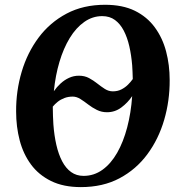

<svg xmlns="http://www.w3.org/2000/svg" viewBox="-20 -773 750 804"><path d="M318.5 10.5Q245.5 10.5 193.8 -15Q142 -40.5 109.8 -84.2Q77.5 -128 62.5 -185Q47.5 -242 47.5 -306Q47 -392.5 70.8 -472.5Q94.5 -552.5 141.8 -615.8Q189 -679 258.8 -716Q328.5 -753 420 -753Q493.5 -753 544.8 -727.8Q596 -702.5 628.2 -658.5Q660.5 -614.5 675.5 -557.8Q690.5 -501 690.5 -438Q691 -351.5 667.5 -271Q644 -190.5 597 -127Q550 -63.5 480.5 -26.5Q411 10.5 318.5 10.5ZM330 -36.5Q373.5 -36.5 409 -62Q444.5 -87.5 470.5 -133Q496.5 -178.5 512.5 -239.2Q528.5 -300 533.5 -370.5Q515 -343 488.2 -323Q461.5 -303 428 -303Q405 -303 385.5 -312.8Q366 -322.5 349.2 -335.5Q332.5 -348.5 316.5 -358.5Q300.5 -368.5 284.5 -368.5Q265.5 -368.5 249.8 -362.5Q234 -356.5 222 -347Q210 -337.5 201 -326.5Q201 -306 201.8 -287.8Q202.5 -269.5 203.5 -252.5Q207 -205.5 216 -166.2Q225 -127 240.2 -97.8Q255.5 -68.5 277.8 -52.5Q300 -36.5 330 -36.5ZM452.5 -390.5Q472.5 -390.5 488.2 -398.5Q504 -406.5 516 -418.5Q528 -430.5 536 -442Q535.5 -457.5 535 -471.8Q534.5 -486 533.5 -499.5Q530 -542 521.5 -579.2Q513 -616.5 498.2 -644.8Q483.5 -673 461.5 -689.2Q439.5 -705.5 408 -705.5Q367.5 -705.5 333 -681.2Q298.5 -657 272.2 -614Q246 -571 229 -514Q212 -457 205.5 -391Q217.5 -408.5 233.5 -423.2Q249.5 -438 269 -447Q288.5 -456 310.5 -456Q334.5 -456 353 -446Q371.5 -436 387.5 -423.2Q403.5 -410.5 419.2 -400.5Q435 -390.5 452.5 -390.5Z"/></svg>

Font: Merriweather 60pt
Style: Bold Italic
Weight: 700
Italic angle: -7.8°
Version: Version 2.101